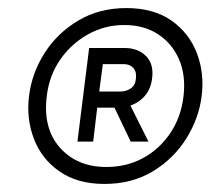

<svg xmlns="http://www.w3.org/2000/svg" viewBox="-20 -732 522 476"><path d="M239 -276Q172 -276 127.5 -307Q83 -338 64 -388Q45 -438 52 -494Q59 -551 90.5 -600.5Q122 -650 174 -681Q226 -712 293 -712Q361 -712 405 -681Q449 -650 468 -600.5Q487 -551 480 -494Q473 -438 441.5 -388Q410 -338 358.5 -307Q307 -276 239 -276ZM244 -318Q293 -318 333.5 -339.5Q374 -361 401.5 -401Q429 -441 435 -494Q441 -545 424 -584.5Q407 -624 372 -647Q337 -670 288 -670Q240 -670 198.5 -647Q157 -624 129.5 -584.5Q102 -545 96 -494Q86 -414 128.5 -366Q171 -318 244 -318ZM261 -471 301 -475 348 -381H304ZM172 -381 201 -613H289Q322 -613 342 -593Q362 -573 357 -537Q353 -504 329 -484.5Q305 -465 269 -465H221L211 -381ZM226 -505H278Q293 -505 304.5 -513Q316 -521 317 -538Q319 -554 310.5 -563.5Q302 -573 287 -573H235Z"/></svg>

Font: Inclusive Sans Light
Style: Italic
Weight: 300
Italic angle: -7°
Designer: Olivia King
Foundry: Olivia King
Version: Version 2.004